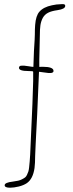

<svg xmlns="http://www.w3.org/2000/svg" viewBox="-20 -791 343 904"><path d="M263.2 -771Q267.6 -771 270.5 -771.5H276.9Q287.1 -771.5 287.1 -763.2Q287.1 -748.5 251 -743.2Q222.7 -739.3 206.5 -731Q190.4 -722.7 181.6 -707Q173.3 -691.4 170.4 -672.9Q167.5 -654.3 167.5 -620.6L166.5 -575.2Q165 -537.1 165 -511.2V-476.1L180.2 -476.6Q231.9 -476.6 231.9 -457.5Q231.9 -454.6 231.4 -453.1Q230.5 -451.2 228.3 -450Q226.1 -448.7 225.6 -448.7Q222.7 -447.3 217.3 -447.3H212.4H208Q202.6 -447.3 185.5 -450.2Q168.9 -453.1 163.6 -453.1L162.1 -417.5Q155.3 -243.2 147.9 -112.3L145.5 -57.1Q145.5 -22.9 142.6 0Q135.3 51.3 106.4 71.3Q91.3 81.5 68.4 87.2Q45.4 92.8 27.3 92.8Q2 92.8 2 81.1Q2 68.4 40.5 64Q55.7 62 65.4 59.8Q75.2 57.6 83.5 53.2Q93.8 47.9 98.4 44.2Q103 40.5 106.9 32.7Q111.3 23.4 113.5 16.6Q115.7 9.8 117.2 -3.9Q120.1 -28.8 122.1 -64Q136.2 -366.7 136.2 -409.2V-453.1Q136.2 -455.1 131.1 -455.8Q126 -456.5 113.8 -456.5Q69.3 -456.5 69.3 -471.7Q69.3 -473.1 70.3 -476.1Q71.3 -479 75.7 -481Q77.6 -481.9 84 -481.9H88.9H93.3Q98.1 -481.9 115.2 -479Q131.8 -476.1 137.2 -476.1Q139.6 -561 143.1 -603.5Q144 -622.1 144 -627.4Q144 -655.8 145.5 -673.8Q148.9 -717.3 165.5 -735.8Q184.6 -757.8 224.6 -766.1Q247.1 -771 263.2 -771Z"/></svg>

Font: Amatica SC
Style: Regular
Weight: 400
Designer: Vernon Adams, Ben Nathan
Foundry: newtypography
Version: Version 2.001